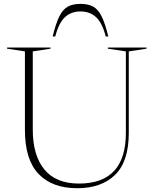

<svg xmlns="http://www.w3.org/2000/svg" viewBox="-20 -960 794 990"><path d="M629 -274.5V-695L536 -709V-715H735.5V-709L644 -695V-274.5Q644 -127 573.2 -58.2Q502.5 10.5 378.5 10.5Q249 10.5 178.8 -63.2Q108.5 -137 108.5 -289V-695L16.5 -709V-715H240.5V-709L149 -695V-291.5Q149 -159 208.8 -86.2Q268.5 -13.5 387 -13.5Q629 -13.5 629 -274.5ZM395 -901Q346 -901 314.2 -870.8Q282.5 -840.5 265 -772H251.5Q268 -840 286.2 -876.2Q304.5 -912.5 330.2 -926.2Q356 -940 395 -940Q434 -940 459.8 -926.2Q485.5 -912.5 503.8 -876.2Q522 -840 538.5 -772H525Q508 -840.5 476 -870.8Q444 -901 395 -901Z"/></svg>

Font: Newsreader Display ExtraLight
Style: Regular
Weight: 275
Designer: Hugues Gentile
Foundry: Production Type
Version: Version 1.002